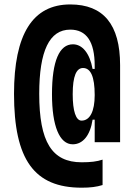

<svg xmlns="http://www.w3.org/2000/svg" viewBox="-20 -723 626 882"><path d="M355 139.2C395 139.2 423.3 135.7 451.2 127V10.3C425.8 19 397 22.5 355 22.5C218.3 22.5 160.2 -71.3 160.2 -292C160.2 -489.3 207 -586.9 302.7 -586.9C377 -586.9 415 -532.2 415 -420.9V-406.2H405.3C392.1 -478.5 358.4 -519.5 314.9 -519.5C253.4 -519.5 218.8 -444.3 218.8 -290C218.8 -144 253.4 -60.1 314 -60.1C360.8 -60.1 394.5 -101.1 405.3 -173.3H415V-69.8H531.7V-423.8C531.7 -610.4 455.1 -702.6 302.7 -702.6C130.4 -702.6 44.4 -566.4 44.4 -292C44.4 10.3 137.2 139.2 355 139.2ZM354.5 -168.9C328.6 -168.9 314 -212.9 314 -290C314 -374 331.1 -410.6 361.3 -410.6C396 -410.6 415 -372.6 415 -286.1C415 -211.4 393.1 -168.9 354.5 -168.9Z"/></svg>

Font: Cascadia Mono NF
Style: Bold
Weight: 700
Monospace: yes
Designer: Aaron Bell
Foundry: Saja Typeworks
Version: Version 2404.023